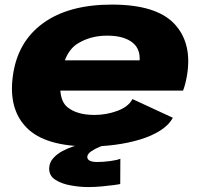

<svg xmlns="http://www.w3.org/2000/svg" viewBox="-20 -616 856 816"><path d="M360.5 6.5Q172.5 6.5 94 -72.5Q15.5 -151.5 34.5 -292Q53.5 -437.5 162.5 -517Q271.5 -596.5 455 -596.5Q644.5 -596.5 721.2 -514.5Q798 -432.5 774.5 -294Q768 -256.5 758 -231H236.5Q240 -182.5 266 -161Q306.5 -127.5 381.5 -127.5Q432 -127.5 478.8 -144.8Q525.5 -162 543 -195L714.5 -115.5Q697.5 -84 660.5 -60.8Q623.5 -37.5 574.2 -22.8Q525 -8 469.8 -0.8Q414.5 6.5 360.5 6.5ZM255.5 -359.5H573.5Q576 -408 544.5 -434Q507.5 -464.5 435.5 -464.5Q363 -464.5 308 -429.5Q274 -407.5 255.5 -359.5ZM354 179Q320 179 281.5 172.2Q243 165.5 216 148.5Q189 131.5 189 101Q189 75.5 205.8 56.8Q222.5 38 245.8 25.8Q269 13.5 289 7.2Q309 1 316 0H424.5Q420 1.5 402 8.8Q384 16 367.5 27.2Q351 38.5 351 51Q351 72.5 394 72.5Q418.5 72.5 448.5 68.5Q478.5 64.5 491.5 58.5L491 166Q486 167.5 464.2 170.5Q442.5 173.5 413 176.2Q383.5 179 354 179Z"/></svg>

Font: Anybody ExtraExpanded ExtraBold
Style: Italic
Weight: 800
Width: 8
Italic angle: -10°
Designer: Tyler Finck
Foundry: Etcetera Type Company
Version: Version 1.010; ttfautohint (v1.8.3) -l 8 -r 50 -G 200 -x 14 